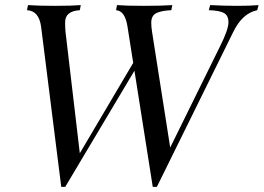

<svg xmlns="http://www.w3.org/2000/svg" viewBox="-20 -728 1034 753"><path d="M994.1 -708 988.8 -688Q929.7 -675.8 894 -601.1L595.2 4.9H579.1L507.3 -450.7L235.8 4.9H220.2L141.1 -624Q132.3 -686 85.9 -688L89.8 -708Q130.9 -705.1 196 -705.1Q261.2 -705.1 296.9 -708L293 -688Q235.4 -684.6 235.4 -640.6Q235.4 -619.1 236.8 -604L293 -127L502.4 -481.4L480 -624Q470.2 -686 435.1 -688L439 -708Q474.6 -705.1 544.4 -705.1Q614.3 -705.1 655.8 -708L651.9 -688Q594.2 -685.1 581.1 -667Q573.2 -656.2 573.2 -639.4Q573.2 -622.6 576.2 -604L647.5 -149.4L842.8 -545.9Q876 -612.3 876 -640.1Q876 -668 857.4 -677.5Q838.9 -687 798.8 -688L804.2 -708Q858.9 -705.1 910.9 -705.1Q962.9 -705.1 994.1 -708Z"/></svg>

Font: PlayfairDisplay-Italic
Style: Italic
Weight: 400
Italic angle: -14°
Designer: Claus Eggers Sørensen
Foundry: Claus Eggers Sørensen
Version: Version 1.002;PS 001.002;hotconv 1.0.70;makeotf.lib2.5.58329